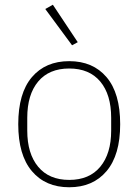

<svg xmlns="http://www.w3.org/2000/svg" viewBox="-20 -778 584 810"><path d="M272 12Q172 12 114.5 -56Q57 -124 57 -254Q57 -385 114.5 -452.5Q172 -520 272 -520Q372 -520 429.5 -452.5Q487 -385 487 -254Q487 -124 429.5 -56Q372 12 272 12ZM272 -19Q357 -19 403 -74.5Q449 -130 449 -227V-281Q449 -379 403 -434Q357 -489 272 -489Q187 -489 141 -434Q95 -379 95 -281V-227Q95 -130 141 -74.5Q187 -19 272 -19ZM171 -740 203 -758 308 -600 284 -587Z"/></svg>

Font: IBM Plex Sans Arabic ExtLt
Style: Regular
Weight: 200
Designer: Mike Abbink, Paul van der Laan, Pieter van Rosmalen, Wael Morcos, Khajak Apelian
Foundry: Bold Monday
Version: Version 1.2